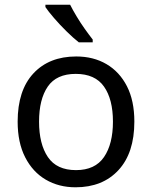

<svg xmlns="http://www.w3.org/2000/svg" viewBox="-20 -786 645 816"><path d="M551 -269Q551 -136 483.5 -63Q416 10 301 10Q230 10 174.5 -22.5Q119 -55 87 -117.5Q55 -180 55 -269Q55 -402 122 -474Q189 -546 304 -546Q377 -546 432.5 -513.5Q488 -481 519.5 -419.5Q551 -358 551 -269ZM146 -269Q146 -174 183.5 -118.5Q221 -63 303 -63Q384 -63 422 -118.5Q460 -174 460 -269Q460 -364 422 -418Q384 -472 302 -472Q220 -472 183 -418Q146 -364 146 -269ZM278 -766Q289 -744 305.5 -716.5Q322 -689 340.5 -663Q359 -637 374 -618V-606H315Q292 -624 263 -652.5Q234 -681 209.5 -709.5Q185 -738 173 -756V-766Z"/></svg>

Font: Noto Sans Buhid
Style: Regular
Weight: 400
Designer: Monotype Design Team
Foundry: Monotype Imaging Inc.
Version: Version 2.001